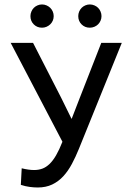

<svg xmlns="http://www.w3.org/2000/svg" viewBox="-20 -830 590 859"><path d="M77.1 -77.1Q92.8 -73.2 106.4 -71.3Q120.1 -69.3 132.8 -69.3Q152.3 -69.3 169.2 -75.4Q186 -81.5 201.4 -96.2Q216.8 -110.8 231 -135.3Q245.1 -159.7 259.3 -195.8L27.8 -638.2H127.9L253.9 -392.1L299.8 -298.8H300.8L335 -387.2L433.1 -638.2H524.9L333 -164.1Q318.4 -127.9 301.5 -96.4Q284.7 -64.9 263.2 -41.5Q241.7 -18.1 213.6 -4.6Q185.5 8.8 148.9 8.8Q131.8 8.8 113 6.3Q94.2 3.9 73.2 -2.9ZM168 -810.1Q178.7 -810.1 188.2 -805.9Q197.8 -801.8 204.8 -794.9Q211.9 -788.1 216.1 -778.3Q220.2 -768.6 220.2 -757.8Q220.2 -747.1 216.1 -737.5Q211.9 -728 204.8 -721.2Q197.8 -714.4 188.2 -710.2Q178.7 -706.1 168 -706.1Q146 -706.1 131.1 -720.9Q116.2 -735.8 116.2 -757.8Q116.2 -768.6 120.4 -778.3Q124.5 -788.1 131.3 -794.9Q138.2 -801.8 147.7 -805.9Q157.2 -810.1 168 -810.1ZM381.8 -810.1Q392.6 -810.1 402.3 -805.9Q412.1 -801.8 418.9 -794.9Q425.8 -788.1 429.9 -778.3Q434.1 -768.6 434.1 -757.8Q434.1 -747.1 429.9 -737.5Q425.8 -728 418.9 -721.2Q412.1 -714.4 402.3 -710.2Q392.6 -706.1 381.8 -706.1Q359.9 -706.1 345 -720.9Q330.1 -735.8 330.1 -757.8Q330.1 -768.6 334.2 -778.3Q338.4 -788.1 345.2 -794.9Q352.1 -801.8 361.6 -805.9Q371.1 -810.1 381.8 -810.1ZM0 -638.2Z"/></svg>

Font: Code New Roman
Style: Regular
Weight: 400
Monospace: yes
Designer: Sam Radian
Foundry: Code New Roman
Version: Version 2.00 November 29, 2014